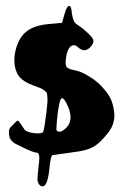

<svg xmlns="http://www.w3.org/2000/svg" viewBox="-20 -654 424 663"><path d="M203.1 -606.4Q210.9 -633.8 218.8 -633.8Q226.6 -633.8 228.5 -605.5Q231.4 -588.9 235.4 -581.1Q239.3 -573.2 249 -567.4Q269.5 -553.7 286.1 -537.1Q302.7 -521.5 302.7 -512.7Q302.7 -502.9 292 -491.2Q281.2 -480.5 271.5 -480.5Q260.7 -480.5 249 -491.2Q236.3 -502.9 224.6 -494.1Q213.9 -486.3 209 -460.9Q204.1 -432.6 209 -424.8Q212.9 -416 235.4 -412.1Q261.7 -407.2 290 -388.7Q319.3 -371.1 339.8 -345.7Q361.3 -321.3 368.2 -296.9Q375 -272.5 375 -252.9Q375 -244.1 373 -237.3Q369.1 -212.9 347.7 -188.5Q329.1 -166 313.5 -154.3Q297.9 -142.6 277.3 -136.7Q256.8 -130.9 223.6 -127Q167 -119.1 161.1 -118.2Q154.3 -114.3 150.4 -69.3Q143.6 -10.7 127.9 -10.7Q127 -10.7 127 -10.7Q126 -10.7 124 -10.7Q120.1 -11.7 116.2 -15.6Q110.4 -23.4 109.4 -33.2Q109.4 -43 112.3 -71.3Q117.2 -106.4 115.2 -116.2Q114.3 -127 105.5 -127Q95.7 -127 55.7 -146.5Q39.1 -154.3 30.3 -159.2Q22.5 -165 17.6 -170.9Q13.7 -176.8 11.7 -185.5Q10.7 -193.4 10.7 -198.2Q10.7 -203.1 11.7 -206.1Q13.7 -212.9 25.4 -223.6Q37.1 -236.3 40 -237.3Q43.9 -238.3 49.8 -228.5Q59.6 -214.8 64.5 -207Q70.3 -198.2 96.7 -194.3Q124 -191.4 128.9 -198.2Q132.8 -205.1 140.6 -268.6Q142.6 -290 143.6 -298.8Q144.5 -307.6 143.6 -319.3Q142.6 -331.1 141.6 -334Q139.6 -336.9 131.8 -342.8Q124 -348.6 117.2 -350.6Q111.3 -352.5 93.8 -359.4Q64.5 -370.1 49.8 -385.7Q34.2 -402.3 30.3 -431.6Q27.3 -461.9 37.1 -492.2Q49.8 -531.2 76.2 -548.8Q102.5 -567.4 152.3 -571.3Q166 -572.3 194.3 -575.2Q196.3 -583 203.1 -606.4ZM214.8 -286.1Q202.1 -315.4 193.4 -315.4Q193.4 -315.4 193.4 -315.4Q192.4 -314.5 190.4 -311.5Q184.6 -304.7 178.7 -257.8Q174.8 -221.7 174.8 -210Q174.8 -206.1 174.8 -205.1Q178.7 -199.2 183.6 -199.2Q184.6 -199.2 185.5 -199.2Q195.3 -199.2 210 -213.9Q223.6 -228.5 223.6 -249Q223.6 -265.6 214.8 -286.1Z"/></svg>

Font: CillaFHscript
Style: Medium
Weight: 400
Designer: Cecilia Bingert
Version: Version 001.000